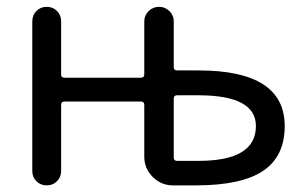

<svg xmlns="http://www.w3.org/2000/svg" viewBox="-20 -567 895 566"><path d="M492.2 -369.1Q492.2 -359.4 502 -359.4H565.4Q819.3 -359.4 819.3 -195.3Q819.3 -106.4 755.9 -63.5Q692.4 -20.5 556.6 -20.5H490.2Q455.1 -20.5 430.2 -45.4Q405.3 -70.3 405.3 -105.5V-257.8Q405.3 -267.6 395.5 -267.6H169.9Q160.2 -267.6 160.2 -257.8V-62.5Q160.2 -44.9 147.9 -32.7Q135.7 -20.5 117.7 -20.5Q99.6 -20.5 87.4 -32.7Q75.2 -44.9 75.2 -62.5V-503.9Q75.2 -522.5 87.4 -534.7Q99.6 -546.9 117.7 -546.9Q135.7 -546.9 147.9 -534.7Q160.2 -522.5 160.2 -503.9V-347.7Q160.2 -337.9 169.9 -337.9H395.5Q405.3 -337.9 405.3 -347.7V-503.9Q405.3 -521.5 418 -534.2Q430.7 -546.9 448.7 -546.9Q466.8 -546.9 479.5 -534.2Q492.2 -521.5 492.2 -503.9ZM502 -286.1Q492.2 -286.1 492.2 -276.4V-102.5Q492.2 -92.8 502 -92.8H565.4Q734.4 -92.8 734.4 -195.3Q734.4 -286.1 565.4 -286.1Z"/></svg>

Font: Gen Jyuu GothicX Regular
Style: Regular
Weight: 400
Designer: [Source Han Sans]
Ryoko NISHIZUKA  (kana & ideographs); Paul D. Hunt (Latin, Greek & Cyrillic); Wenlong ZHANG  (bopomofo
Version: Version 1.002.20150607